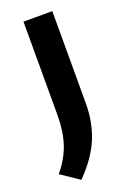

<svg xmlns="http://www.w3.org/2000/svg" viewBox="-162 -600 606 889"><g transform="rotate(-20 141.0 -156.0)"><path d="M77.5 234.5 -12 174Q35.5 117 55.8 55.8Q76 -5.5 76 -87V-545.5H218V-92Q218 1.5 186 79.2Q154 157 77.5 234.5Z"/></g></svg>

Font: Encode Sans Exp SmBold
Style: Regular
Weight: 600
Width: 7
Designer: Multiple Designers
Foundry: Impallari Type
Version: Version 3.002; ttfautohint (v1.8.3) -l 8 -r 50 -G 200 -x 14 